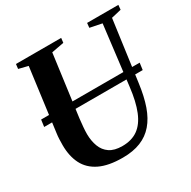

<svg xmlns="http://www.w3.org/2000/svg" viewBox="-166 -903 1067 1074"><g transform="rotate(-30 367.0 -366.5)"><path d="M666.5 -698 613 -306Q602.5 -226.5 581.8 -167.2Q561 -108 527.2 -68.8Q493.5 -29.5 444.5 -9.8Q395.5 10 328.5 10Q237 10 180.2 -17.5Q123.5 -45 97.2 -96.5Q71 -148 71 -219Q71 -237 71.8 -256.5Q72.5 -276 75.5 -296.5L128.5 -698L68.5 -713L72 -743H364L360.5 -713L280.5 -698L227.5 -302.5Q224.5 -275 222.2 -250Q220 -225 220 -203.5Q220.5 -160 233.8 -124.5Q247 -89 277.2 -68.2Q307.5 -47.5 359 -47.5Q419 -47.5 459.5 -76.2Q500 -105 524.2 -164.5Q548.5 -224 559 -315L605.5 -697.5L528.5 -713L531.5 -743H733.5L730.5 -713ZM675 -403.5 669 -359H32.5L38.5 -403.5Z"/></g></svg>

Font: Merriweather 96pt
Style: Bold Italic
Weight: 700
Italic angle: -7.8°
Version: Version 2.101